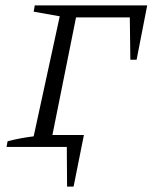

<svg xmlns="http://www.w3.org/2000/svg" viewBox="-20 -541 562 707"><path d="M522 -521 483 -321H460L458 -477H260L173 -44H289L251 146H227L226 0H4L8 -21Q36 -28 58 -32Q80 -36 104 -39L200 -481L104 -498L108 -521Z"/></svg>

Font: Piazzolla SC Light
Style: Italic
Weight: 300
Italic angle: -11.3°
Designer: Juan Pablo del Peral
Foundry: Huerta Tipografica
Version: Version 1.330